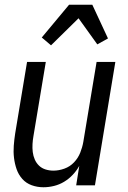

<svg xmlns="http://www.w3.org/2000/svg" viewBox="-20 -781 540 809"><path d="M163 8Q137 8 113.5 -0.5Q90 -9 74 -27Q58 -45 50 -68Q42 -91 39 -116Q36 -141 38 -167Q40 -193 44 -219L94 -520H173L121 -208Q118 -191 117 -174Q116 -157 118 -140.5Q120 -124 126.5 -109Q133 -94 144.5 -83Q156 -72 172 -67Q188 -62 205 -62Q228 -62 251.5 -70.5Q275 -79 292 -97Q309 -115 318 -137.5Q327 -160 331 -183L387 -520H466L380 0H301L314 -82Q303 -62 286.5 -44.5Q270 -27 250 -15Q230 -3 207.5 2.5Q185 8 163 8ZM195 -590 156 -623 271 -761H369L435 -619L390 -594L311 -704Z"/></svg>

Font: Iosevka SS18
Style: Italic
Weight: 400
Italic angle: -9°
Monospace: yes
Designer: Belleve Invis
Foundry: Belleve Invis
Version: Version 25.1.1; ttfautohint (v1.8.4)